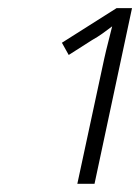

<svg xmlns="http://www.w3.org/2000/svg" viewBox="-20 -864 342 468"><path d="M168.5 -416 233.9 -720.2Q238.3 -740.2 243.7 -761Q249 -781.7 253.4 -799.8Q241.2 -790.5 230 -782.5Q218.8 -774.4 204.1 -766.1L147.5 -730L130.9 -759.8L264.2 -844.2H301.8L210.4 -416Z"/></svg>

Font: Open Sans SemiCondensed Light
Style: Italic
Weight: 300
Width: 4
Italic angle: -12°
Designer: Monotype Design Team
Foundry: Monotype Imaging Inc.
Version: Version 3.000